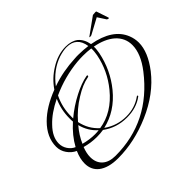

<svg xmlns="http://www.w3.org/2000/svg" viewBox="-151 -839 1066 1066"><g transform="rotate(-45 381.5 -306.0)"><path d="M225 26Q149 26 108 -6Q72 -35 72 -85Q72 -123 91 -165Q63 -178 44.5 -204.5Q26 -231 26 -263Q26 -337 89 -400Q146 -457 243 -494Q280 -548 336 -582Q395 -619 456 -619Q501 -619 529 -598Q558 -574 566 -529Q710 -503 748 -408Q760 -378 760 -347Q760 -274 694 -188Q616 -88 482 -30Q353 26 225 26ZM262 -501Q307 -517 353 -525.5Q399 -534 445 -536Q453 -537 461.5 -537Q470 -537 477 -537Q496 -537 514 -535.5Q532 -534 548 -532Q536 -613 458 -613Q433 -613 397 -602Q318 -575 262 -501ZM272 -163Q379 -179 459 -277Q526 -359 546 -461Q548 -474 549.5 -486.5Q551 -499 550 -511Q536 -513 520.5 -514Q505 -515 489 -515Q478 -515 466.5 -514.5Q455 -514 443 -513Q390 -508 337.5 -494Q285 -480 235 -457Q204 -395 204 -322V-307Q256 -351 318 -383Q347 -398 373 -407.5Q399 -417 421 -421Q430 -423 430 -418Q430 -412 423 -411Q374 -402 317 -366Q256 -329 209 -274Q223 -207 272 -163ZM224 6Q492 6 664 -216Q725 -295 725 -363Q725 -419 682 -458Q639 -495 567 -508Q568 -497 566.5 -485.5Q565 -474 563 -461Q552 -406 529 -357Q506 -308 471 -265Q395 -172 289 -148Q348 -106 421 -106Q489 -106 541 -144L544 -145Q546 -145 548 -143Q548 -140 546 -138Q494 -99 419 -99Q338 -99 276 -145Q263 -143 250.5 -142Q238 -141 224 -141Q178 -141 133 -154Q119 -118 119 -89Q119 -44 146.5 -19Q174 6 224 6ZM101 -185Q133 -244 191 -296Q190 -302 190 -308.5Q190 -315 190 -322Q190 -389 217 -449Q141 -412 97 -365Q49 -316 49 -265Q49 -239 63.5 -217Q78 -195 101 -185ZM228 -159Q236 -159 243.5 -159.5Q251 -160 258 -161Q213 -201 198 -261Q161 -218 141 -171Q186 -159 228 -159ZM737 -560Q734 -560 730.5 -561Q727 -562 725 -564L694 -612L605 -564Q601 -561 594 -561Q587 -560 587 -563L588 -564L688 -636Q714 -639 715 -636L739 -564Q739 -561 737 -560Z"/></g></svg>

Font: Passions Conflict
Style: Regular
Weight: 400
Designer: Robert E. Leuschke
Foundry: Robert E. Leuschke
Version: Version 1.010; ttfautohint (v1.8.3)